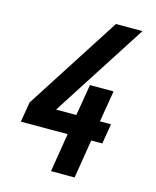

<svg xmlns="http://www.w3.org/2000/svg" viewBox="-111 -812 722 888"><g transform="rotate(15 250.0 -367.5)"><path d="M219 0 249 -185H25L41 -281L333 -735H460L218 -359L168 -281H265L290 -431H403L378 -281H431L415 -185H362L332 0Z"/></g></svg>

Font: Iosevka Curly
Style: Bold Italic
Weight: 700
Italic angle: -9°
Monospace: yes
Designer: Belleve Invis
Foundry: Belleve Invis
Version: Version 22.1.2; ttfautohint (v1.8.4)